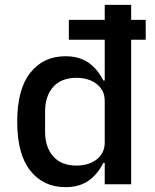

<svg xmlns="http://www.w3.org/2000/svg" viewBox="-20 -760 640 792"><path d="M412 -88H406Q383 -41 345 -14.5Q307 12 250 12Q159 12 105 -56Q51 -124 51 -258Q51 -392 105 -460Q159 -528 250 -528Q307 -528 345 -501.5Q383 -475 406 -428H412V-596H264V-678H412V-740H521V-678H581V-596H521V0H412ZM295 -77Q319 -77 340 -83Q361 -89 377 -101Q393 -113 402.5 -130.5Q412 -148 412 -172V-344Q412 -368 402.5 -385.5Q393 -403 377 -415Q361 -427 340 -433Q319 -439 295 -439Q233 -439 199.5 -401.5Q166 -364 166 -300V-216Q166 -153 199.5 -115Q233 -77 295 -77Z"/></svg>

Font: IBM Plex Mono Medium
Style: Regular
Weight: 500
Monospace: yes
Designer: Mike Abbink, Paul van der Laan, Pieter van Rosmalen
Foundry: Bold Monday
Version: Version 2.3